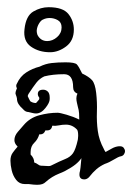

<svg xmlns="http://www.w3.org/2000/svg" viewBox="-20 -526 367 533"><path d="M49 -15Q34 -15 25 -26.5Q16 -38 12.5 -53Q9 -68 9 -80Q9 -93 15 -101.5Q21 -110 29 -119L28 -120Q20 -128 20 -137Q20 -149 29.5 -160Q39 -171 46 -179Q63 -199 89 -206Q115 -213 140 -213Q146 -213 165 -207.5Q184 -202 200 -194Q200 -203 199.5 -211.5Q199 -220 196 -230Q195 -235 193.5 -241Q192 -247 192 -253Q192 -260 195 -266Q183 -271 183 -284Q183 -320 158 -320Q127 -320 103 -314Q90 -308 81 -296.5Q72 -285 59 -265Q57 -261 57 -259Q59 -255 60.5 -251.5Q62 -248 64 -245Q71 -240 80 -240Q80 -240 84.5 -245Q89 -250 89 -251V-255Q85 -260 85 -265Q85 -277 100 -277Q107 -277 112.5 -272Q118 -267 118 -255V-251Q118 -241 106 -226Q94 -211 80 -211Q75 -211 69.5 -212.5Q64 -214 59 -215Q55 -215 51 -217Q47 -219 42 -225Q36 -230 31.5 -237Q27 -244 27 -253Q26 -258 24.5 -261.5Q23 -265 23 -266Q23 -271 24.5 -274.5Q26 -278 27 -281Q23 -288 27 -294Q36 -314 53 -325Q70 -336 90 -341Q106 -349 123.5 -351Q141 -353 162 -353Q188 -353 193.5 -347Q199 -341 208 -322Q227 -313 235.5 -303.5Q244 -294 247 -268Q250 -242 249 -215Q248 -188 251.5 -162.5Q255 -137 268 -113Q269 -110 273 -104Q282 -109 291 -114Q300 -119 310 -120H313Q320 -120 323.5 -115.5Q327 -111 327 -106Q327 -102 324 -97.5Q321 -93 315 -92Q309 -91 296 -83Q283 -75 271 -71Q258 -65 248 -56.5Q238 -48 227 -34Q221 -28 214 -28Q198 -28 201 -47Q202 -49 203.5 -61Q205 -73 206 -87Q200 -78 189.5 -69.5Q179 -61 160 -51Q158 -50 152.5 -47.5Q147 -45 144 -44Q134 -40 125 -34.5Q116 -29 107 -21Q103 -17 97.5 -15Q92 -13 83 -13Q79 -13 73 -13.5Q67 -14 60 -15ZM114 -65Q119 -65 121 -66Q147 -79 161 -84.5Q175 -90 182.5 -100.5Q190 -111 196 -138Q196 -140 196.5 -142.5Q197 -145 197 -149Q197 -162 194 -166Q181 -180 163 -180Q153 -180 143.5 -178Q134 -176 125 -177Q123 -164 111 -164H106Q102 -153 92 -153H89Q85 -139 75 -129.5Q65 -120 65 -104V-97Q75 -87 75 -75Q81 -73 85.5 -69.5Q90 -66 94 -66H95ZM119 -381Q88 -381 66 -396.5Q44 -412 48 -445Q52 -482 72.5 -494Q93 -506 115 -506Q155 -506 170 -487Q185 -468 185 -444Q185 -413 163.5 -397Q142 -381 119 -381ZM111 -412Q126 -412 138.5 -423Q151 -434 151 -450Q151 -464 140.5 -470Q130 -476 118 -476Q108 -476 100 -472Q94 -470 88.5 -461Q83 -452 82 -442V-439Q82 -435 84 -429Q93 -412 111 -412Z"/></svg>

Font: RU Serius
Style: Regular
Weight: 400
Designer: Robert E. Leuschke
Foundry: Robert E. Leuschke
Version: Version 1.011; ttfautohint (v1.8.3)